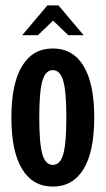

<svg xmlns="http://www.w3.org/2000/svg" viewBox="-20 -684 390 709"><path d="M22 -250Q22 -375 61.5 -440Q101 -505 175 -505Q249 -505 288.5 -440.5Q328 -376 328 -250Q328 -124 288.5 -59.5Q249 5 175 5Q101 5 61.5 -60Q22 -125 22 -250ZM225 -250Q225 -346 213.5 -385.5Q202 -425 175 -425Q148 -425 136.5 -385.5Q125 -346 125 -250Q125 -154 136.5 -114.5Q148 -75 175 -75Q202 -75 213.5 -114.5Q225 -154 225 -250ZM155 -664H196L289 -554H232L176 -608L120 -554H62Z"/></svg>

Font: Piscolabis
Style: Regular
Weight: 400
Designer: Ariel Martín Pérez
Foundry: Tunera Type Foundry
Version: Version 1.000